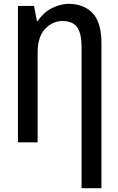

<svg xmlns="http://www.w3.org/2000/svg" viewBox="-20 -745 619 1005"><path d="M337 -725Q419 -725 465 -676Q511 -627 511 -519V240H407V-500Q407 -569 384 -602Q361 -635 307 -635Q255 -635 216 -593.5Q177 -552 177 -471V0H74V-714H158L173 -635H177Q208 -680 251 -702Q294 -724 337 -725Z"/></svg>

Font: Avrile Sans Condensed Medium
Style: Regular
Weight: 500
Width: 3
Designer: Monotype Design Team
Foundry: Monotype Imaging Inc.
Version: Version 2.001;September 10, 2019;FontCreator 11.5.0.2425 64-